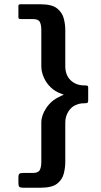

<svg xmlns="http://www.w3.org/2000/svg" viewBox="-20 -765 471 897"><path d="M66 90V64Q66 50 71 46.5Q76 43 88 43H133Q159 43 166 29Q173 15 173 -8V-192Q173 -226 196.5 -261Q220 -296 258 -313Q263 -316 268.5 -318.5Q274 -321 278 -322Q276 -323 273.5 -324.5Q271 -326 267 -327Q239 -336 217.5 -356.5Q196 -377 184.5 -403.5Q173 -430 173 -456V-625Q173 -649 166 -662.5Q159 -676 133 -676H76Q69 -676 67.5 -679Q66 -682 66 -685V-737Q66 -740 67.5 -742.5Q69 -745 76 -745H170Q223 -745 247 -725.5Q271 -706 278 -678.5Q285 -651 285 -625V-456Q285 -414 310 -390Q335 -366 374 -366Q384 -366 388 -364.5Q392 -363 392 -357V-297Q392 -292 390.5 -287.5Q389 -283 381 -283Q358 -283 343.5 -278Q329 -273 322 -268Q306 -257 295.5 -237Q285 -217 285 -192V-8Q285 18 278 46Q271 74 247 93Q223 112 170 112H88Q74 112 70 107.5Q66 103 66 90Z"/></svg>

Font: Glory Thin SemiBold
Style: Regular
Weight: 600
Version: Version 1.011